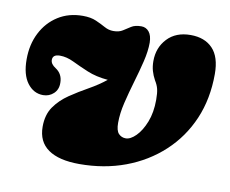

<svg xmlns="http://www.w3.org/2000/svg" viewBox="-61 -548 761 636"><g transform="rotate(10 320.0 -230.0)"><path d="M633 -359Q633 -275.5 603.8 -207.2Q574.5 -139 521.2 -89.8Q468 -40.5 397 -14Q326 12.5 242.5 12.5Q173.5 12.5 137.5 -12.8Q101.5 -38 101.5 -88.5Q101.5 -128.5 120.2 -155.5Q139 -182.5 168.5 -202.5Q198 -222.5 229.8 -240.2Q261.5 -258 287 -278.5Q247 -282 217.2 -294.5Q187.5 -307 163.8 -318.5Q140 -330 117.5 -330Q93 -330 93 -311.5Q93 -297.5 110.5 -286.5Q134 -271 134 -241.5Q134.5 -219 119.8 -205.2Q105 -191.5 84.5 -191.5Q52.5 -191.5 31.5 -219.5Q10.5 -247.5 10.5 -299Q10.5 -349 30.5 -388.2Q50.5 -427.5 86.2 -450.2Q122 -473 169.5 -473Q196 -473 214.2 -465Q232.5 -457 246.8 -449Q261 -441 277 -441Q296 -441 308 -448.8Q320 -456.5 332.5 -464.5Q345 -472.5 366 -472.5Q382 -472.5 392 -460.2Q402 -448 402.5 -424Q402.5 -395.5 394 -360.2Q385.5 -325 374.2 -287Q363 -249 354.2 -212.5Q345.5 -176 345.5 -144.5Q345.5 -118 355.2 -108Q365 -98 379 -98Q395 -98 413 -116Q431 -134 443.8 -166.2Q456.5 -198.5 456.5 -241Q456.5 -264.5 453.2 -277.5Q450 -290.5 441.5 -304Q433.5 -318.5 429.2 -333.5Q425 -348.5 425 -366Q425 -411.5 453.8 -442Q482.5 -472.5 532 -472.5Q579.5 -472.5 606.2 -444.5Q633 -416.5 633 -359Z"/></g></svg>

Font: Fraunces 72pt S100 Black
Style: Italic
Weight: 900
Italic angle: -16°
Version: Version 1.000; ttfautohint (v1.8.3)